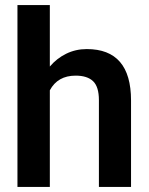

<svg xmlns="http://www.w3.org/2000/svg" viewBox="-20 -739 588 759"><path d="M49 -719H177V-476Q204 -508 241.5 -526.5Q279 -545 323 -545Q498 -545 498 -342V0H371V-343Q371 -396 348 -418Q325 -440 279 -440Q208 -440 177 -382V0H49Z"/></svg>

Font: Freesentation 7 Bold
Style: Regular
Weight: 700
Designer: glyphs from Roboto by Christian Robertson / Hangul glyphs from Noto Sans CJK(Source Han Sans) by Jang Soo-young and Kang
Foundry: PT&
Version: Version 2.001